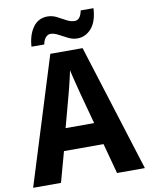

<svg xmlns="http://www.w3.org/2000/svg" viewBox="-99 -995 827 1066"><g transform="rotate(-10 315.0 -462.0)"><path d="M473 0 427 -171H204L157 0H0L223 -716H405L630 0ZM349 -469Q342 -498 331.5 -538Q321 -578 315 -607Q311 -588 305 -561.5Q299 -535 292.5 -510Q286 -485 282 -470L235 -295H396ZM127 -773Q131 -839 161 -881Q191 -923 243 -923Q270 -923 294.5 -910.5Q319 -898 342.5 -885Q366 -872 389 -872Q421 -872 431 -924H503Q499 -849 466 -811.5Q433 -774 387 -774Q361 -774 335.5 -786.5Q310 -799 286.5 -812Q263 -825 242 -825Q229 -825 216.5 -812.5Q204 -800 199 -773Z"/></g></svg>

Font: Noto Sans Ethiopic SemiCondensed
Style: Bold
Weight: 700
Width: 4
Designer: Monotype Design Team
Foundry: Monotype Imaging Inc.
Version: Version 2.102; ttfautohint (v1.8.4.7-5d5b)